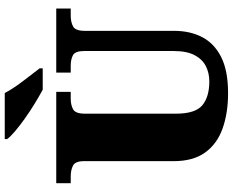

<svg xmlns="http://www.w3.org/2000/svg" viewBox="-106 -865 981 809"><g transform="rotate(-90 384.5 -460.5)"><path d="M396 10Q313 10 248 -13Q183 -36 146.5 -86.5Q110 -137 110 -219V-597Q110 -634 91 -643.5Q72 -653 46 -653H17V-714H402V-653H373Q347 -653 328.5 -643Q310 -633 310 -593V-210Q310 -128 345.5 -98.5Q381 -69 446 -69Q481 -69 510 -83.5Q539 -98 556.5 -131Q574 -164 574 -219V-597Q574 -634 556.5 -643.5Q539 -653 512 -653H483V-714H753V-653H723Q696 -653 677.5 -643Q659 -633 659 -593V-217Q659 -150 632.5 -99Q606 -48 548.5 -19Q491 10 396 10ZM411 -771Q385 -785 353 -804.5Q321 -824 290 -846Q259 -868 235.5 -888Q212 -908 203 -921V-931H397Q408 -909 427 -882Q446 -855 466.5 -829Q487 -803 501 -784V-771Z"/></g></svg>

Font: Noto Serif Telugu Black
Style: Regular
Weight: 900
Designer: Jelle Bosma - Monotype Design Team
Foundry: Monotype Imaging Inc.
Version: Version 2.005; ttfautohint (v1.8.4.7-5d5b)